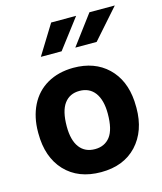

<svg xmlns="http://www.w3.org/2000/svg" viewBox="-113 -833 780 925"><g transform="rotate(-15 276.5 -370.5)"><path d="M200.2 -359.9Q172.9 -323.2 172.9 -246.1Q172.9 -177.2 200.2 -141.1Q227.1 -105.5 276.9 -105.5Q325.2 -105.5 352.5 -140.6Q379.9 -176.3 379.9 -255.4Q379.9 -322.8 352.5 -359.9Q325.2 -396 275.9 -396Q227.1 -396 200.2 -359.9ZM32.2 -249.5V-255.4Q32.2 -329.6 61 -388.2Q90.3 -446.8 145 -478.5Q200.7 -510.7 275.9 -511.2Q381.8 -511.2 447 -449Q512.2 -386.7 519.5 -279.8L520.5 -246.1Q520.5 -130.9 455.1 -60.5Q389.6 9.3 276.9 9.3Q163.6 9.3 97.7 -60.5Q32.2 -130.4 32.2 -249.5ZM230 -749.5H354.5L242.7 -602.5H139.2ZM420.9 -749.5H547.4L417.5 -602.5H311Z"/></g></svg>

Font: MAUL Bold
Style: Bold
Weight: 700
Designer: MAUL
Version: Version 1.0; 2020; ttfautohint (v1.8.3)